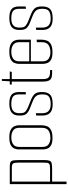

<svg xmlns="http://www.w3.org/2000/svg" viewBox="666 -1264 758 2131"><g transform="rotate(-90 1045.5 -199.0)"><path d="M67 -470H262Q298 -470 313 -460.5Q328 -451 331 -423.5Q334 -396 334 -342V-86Q334 -47 326.5 -28.5Q319 -10 297 -5Q275 0 230 0H95V160H67ZM95 -447V-23H245Q277 -23 289.5 -31Q302 -39 304 -58.5Q306 -78 306 -110V-364Q306 -415 297.5 -431Q289 -447 253 -447Z M578 4Q525 4 498 -12Q471 -28 461.5 -52Q452 -76 452 -99V-372Q452 -395 462 -419Q472 -443 500.5 -459Q529 -475 586 -475Q641 -475 670 -459Q699 -443 709.5 -419Q720 -395 720 -372V-114Q720 -83 709 -56Q698 -29 667.5 -12.5Q637 4 578 4ZM578 -19Q631 -19 661.5 -40.5Q692 -62 692 -112V-367Q692 -412 662.5 -432.5Q633 -453 586 -453Q540 -453 510 -433Q480 -413 480 -367V-104Q480 -59 509 -39Q538 -19 578 -19Z M955 6Q886 6 857 -23.5Q828 -53 828 -106V-176L854 -181V-106Q854 -84 862 -63.5Q870 -43 892 -29.5Q914 -16 955 -16Q1005 -16 1034 -33Q1063 -50 1063 -106Q1063 -151 1048 -172.5Q1033 -194 994 -212Q987 -215 972 -221Q957 -227 939.5 -234Q922 -241 908 -246.5Q894 -252 889 -255Q855 -272 841.5 -293.5Q828 -315 828 -357V-367Q828 -422 860 -448.5Q892 -475 961 -475Q1030 -475 1059.5 -450Q1089 -425 1089 -369V-294L1063 -290V-366Q1063 -418 1036 -435.5Q1009 -453 960 -453Q911 -453 888.5 -438Q866 -423 860 -402.5Q854 -382 854 -364Q854 -324 864 -307.5Q874 -291 903 -276Q926 -264 958.5 -252.5Q991 -241 1009 -232Q1056 -211 1072.5 -186.5Q1089 -162 1089 -115V-108Q1089 -52 1060.5 -23Q1032 6 955 6Z M1300 0Q1242 0 1223.5 -24Q1205 -48 1205 -102V-448H1172V-470H1208L1213 -558H1233V-470H1318L1312 -448H1233V-100Q1233 -54 1252 -38.5Q1271 -23 1306 -23H1333V0Z M1528 4Q1475 4 1448 -12Q1421 -28 1411.5 -52Q1402 -76 1402 -99V-372Q1402 -395 1412 -419Q1422 -443 1450.5 -459Q1479 -475 1536 -475Q1591 -475 1620 -459Q1649 -443 1659.5 -419Q1670 -395 1670 -372V-236H1430V-104Q1430 -59 1459 -39Q1488 -19 1528 -19Q1581 -19 1611.5 -40.5Q1642 -62 1642 -112V-169L1670 -173V-114Q1670 -83 1659 -56Q1648 -29 1617.5 -12.5Q1587 4 1528 4ZM1430 -367V-254H1642V-367Q1642 -412 1612.5 -432.5Q1583 -453 1536 -453Q1490 -453 1460 -433Q1430 -413 1430 -367Z M1905 6Q1836 6 1807 -23.5Q1778 -53 1778 -106V-176L1804 -181V-106Q1804 -84 1812 -63.5Q1820 -43 1842 -29.5Q1864 -16 1905 -16Q1955 -16 1984 -33Q2013 -50 2013 -106Q2013 -151 1998 -172.5Q1983 -194 1944 -212Q1937 -215 1922 -221Q1907 -227 1889.5 -234Q1872 -241 1858 -246.5Q1844 -252 1839 -255Q1805 -272 1791.5 -293.5Q1778 -315 1778 -357V-367Q1778 -422 1810 -448.5Q1842 -475 1911 -475Q1980 -475 2009.5 -450Q2039 -425 2039 -369V-294L2013 -290V-366Q2013 -418 1986 -435.5Q1959 -453 1910 -453Q1861 -453 1838.5 -438Q1816 -423 1810 -402.5Q1804 -382 1804 -364Q1804 -324 1814 -307.5Q1824 -291 1853 -276Q1876 -264 1908.5 -252.5Q1941 -241 1959 -232Q2006 -211 2022.5 -186.5Q2039 -162 2039 -115V-108Q2039 -52 2010.5 -23Q1982 6 1905 6Z"/></g></svg>

Font: Smooch Sans ExtraLight
Style: Regular
Weight: 200
Designer: Robert E. Leuschke
Foundry: Robert E. Leuschke
Version: Version 1.010; ttfautohint (v1.8.3)